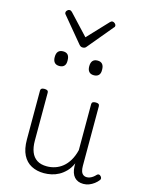

<svg xmlns="http://www.w3.org/2000/svg" viewBox="-152 -1143 950 1252"><g transform="rotate(15 323.0 -517.0)"><path d="M270 18Q222 18 185 -1.5Q148 -21 127.5 -61.5Q107 -102 107 -166V-496Q107 -505 113 -509.5Q119 -514 132 -514Q146 -514 152.5 -509.5Q159 -505 159 -496V-171Q159 -127 171.5 -95.5Q184 -64 210 -47Q236 -30 277 -30Q306 -30 333 -39Q360 -48 383 -66.5Q406 -85 424 -115Q442 -145 452 -186V-496Q452 -506 458.5 -510.5Q465 -515 479 -515Q492 -515 498 -510.5Q504 -506 504 -496V-93Q504 -73 508.5 -58.5Q513 -44 523 -36.5Q533 -29 547 -29Q557 -29 567 -32.5Q577 -36 587 -43Q597 -50 607 -61Q613 -67 620 -66.5Q627 -66 633 -59Q638 -54 639.5 -47Q641 -40 636 -34Q625 -19 609 -7Q593 5 575 12Q557 19 537 19Q517 19 502 13Q487 7 476 -5Q465 -17 459 -35Q453 -53 452 -76V-97Q437 -63 415.5 -41Q394 -19 370 -6Q346 7 320.5 12.5Q295 18 270 18ZM187 -683Q165 -683 154 -695.5Q143 -708 143 -732Q143 -757 154 -769.5Q165 -782 187 -782Q209 -782 219.5 -769.5Q230 -757 230 -732Q231 -707 219.5 -695Q208 -683 187 -683ZM420 -683Q398 -683 387 -695.5Q376 -708 376 -732Q376 -757 387 -769.5Q398 -782 420 -782Q441 -782 452 -769.5Q463 -757 463 -732Q464 -707 452.5 -695Q441 -683 420 -683ZM448 -1053Q456 -1053 464 -1046Q472 -1039 472 -1030Q472 -1028 471 -1024.5Q470 -1021 466 -1018L328 -852Q324 -846 318 -842.5Q312 -839 303 -839Q294 -839 288.5 -842.5Q283 -846 278 -852L140 -1018Q137 -1021 136 -1024.5Q135 -1028 135 -1030Q135 -1039 142.5 -1046Q150 -1053 158 -1053Q163 -1053 167 -1051Q171 -1049 175 -1045L303 -908L432 -1045Q436 -1049 439.5 -1051Q443 -1053 448 -1053Z"/></g></svg>

Font: Playwrite US Modern ExtraLight
Style: Regular
Weight: 250
Designer: Veronika Burian, José Scaglione
Foundry: TypeTogether
Version: Version 1.003